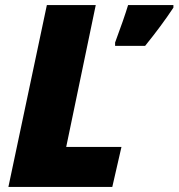

<svg xmlns="http://www.w3.org/2000/svg" viewBox="-20 -734 701 754"><path d="M164 -714H356L240 -157H457L421 0H13ZM432 -567Q467 -661 483 -714H661V-704Q614 -633 550 -554H432Z"/></svg>

Font: Noto Sans Display Black
Style: Italic
Weight: 900
Italic angle: -12°
Designer: Monotype Design team
Foundry: Monotype Imaging Inc.
Version: Version 1.000